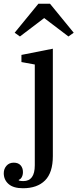

<svg xmlns="http://www.w3.org/2000/svg" viewBox="-70 -789 412 1021"><path d="M52 212Q1 212 -24.5 189.5Q-50 167 -50 132Q-50 109 -35.5 92.5Q-21 76 3 76Q27 76 39.5 90Q52 104 52 126Q52 141 46 152.5Q40 164 30 167V171Q40 174 54 174Q115 174 115 90V-446L44 -459V-497L211 -530V41Q211 129 169.5 170.5Q128 212 52 212ZM8 -615 134 -769H196L322 -615L294 -595L165 -693L36 -595Z"/></svg>

Font: IBM Plex Serif Text
Style: Regular
Weight: 450
Designer: Mike Abbink, Paul van der Laan, Pieter van Rosmalen
Foundry: Bold Monday
Version: Version 3.001